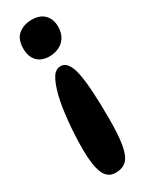

<svg xmlns="http://www.w3.org/2000/svg" viewBox="-200 -680 641 829"><g transform="rotate(-30 121.0 -266.0)"><path d="M210 -561Q210 -529 196.5 -508Q183 -487 161 -477Q139 -467 115 -467Q75 -467 53.5 -490Q32 -513 32 -552Q32 -600 59 -621.5Q86 -643 125 -643Q166 -643 188 -620.5Q210 -598 210 -561ZM110 111Q70 111 53.5 70.5Q37 30 37 -45Q37 -116 44 -186.5Q51 -257 63 -305Q77 -358 93 -382.5Q109 -407 134 -407Q172 -407 187 -336.5Q202 -266 202 -105Q202 -26 194 21.5Q186 69 166.5 90Q147 111 110 111Z"/></g></svg>

Font: DynaPuff Condensed
Style: Regular
Weight: 400
Width: 3
Designer: Toshi Omagari, Jennifer Daniel
Foundry: Google Fonts
Version: Version 2.000